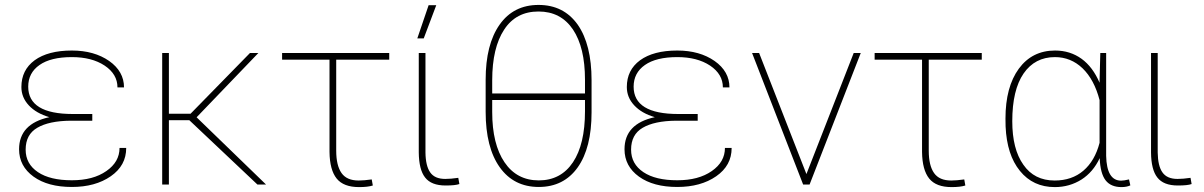

<svg xmlns="http://www.w3.org/2000/svg" viewBox="-20 -741 4835 771"><path d="M56.6 -141.6C56.6 -96.2 76.2 -59.6 114.7 -31.7C153.3 -3.9 204.6 9.8 268.6 9.8C268.6 9.8 268.6 9.8 268.6 9.8C331.1 9.8 383.3 -4.4 424.8 -33.2C466.3 -62 486.8 -99.6 486.8 -147C486.8 -147 460 -147 460 -147C460 -147 460 -147 460 -147C460 -109.4 442.4 -78.6 407.2 -54.2C371.6 -29.3 325.7 -17.1 268.6 -17.1C268.6 -17.1 268.6 -17.1 268.6 -17.1C210.4 -17.1 165 -27.8 132.3 -49.8C99.6 -71.8 83 -101.6 83 -140.1C83 -140.1 83 -140.1 83 -140.1C83 -180.7 98.6 -210 129.9 -228C160.6 -246.1 205.6 -255.9 264.2 -256.3C264.2 -256.3 350.6 -256.3 350.6 -256.3C350.6 -256.3 350.6 -283.2 350.6 -283.2C350.6 -283.2 272.5 -283.2 272.5 -283.2C272.5 -283.2 272.5 -283.2 272.5 -283.2C152.8 -283.2 93.3 -319.8 93.3 -393.1C93.3 -393.1 93.3 -393.1 93.3 -393.1C93.3 -429.7 108.4 -459 138.7 -480C168.5 -501 211.9 -511.7 268.6 -511.7C268.6 -511.7 268.6 -511.7 268.6 -511.7C321.8 -511.7 365.7 -500.5 400.4 -477.5C434.6 -454.6 451.7 -425.3 451.7 -390.1C451.7 -390.1 478 -390.1 478 -390.1C478 -390.1 478 -390.1 478 -390.1C478 -432.6 458 -468.3 418.5 -496.1C378.4 -523.9 328.6 -538.1 268.6 -538.1C268.6 -538.1 268.6 -538.1 268.6 -538.1C204.6 -538.1 154.8 -524.9 119.1 -499C83.5 -472.7 65.9 -437 65.9 -391.6C65.9 -391.6 65.9 -391.6 65.9 -391.6C65.9 -363.8 75.7 -339.4 95.7 -317.9C115.7 -296.4 143.1 -280.8 178.2 -270.5C178.2 -270.5 178.2 -270.5 178.2 -270.5C97.2 -252.9 56.6 -210 56.6 -141.6C56.6 -141.6 56.6 -141.6 56.6 -141.6Z M1013.7 0C1013.7 0 1048.3 0 1048.3 0C1048.3 0 769.5 -270 769.5 -270C769.5 -270 1017.6 -528.3 1017.6 -528.3C1017.6 -528.3 983.9 -528.3 983.9 -528.3C983.9 -528.3 745.1 -284.2 745.1 -284.2C745.1 -284.2 658.2 -284.2 658.2 -284.2C658.2 -284.2 658.2 -528.3 658.2 -528.3C658.2 -528.3 631.3 -528.3 631.3 -528.3C631.3 -528.3 631.3 0 631.3 0C631.3 0 658.2 0 658.2 0C658.2 0 658.2 -258.3 658.2 -258.3C658.2 -258.3 740.2 -258.3 740.2 -258.3C740.2 -258.3 1013.7 0 1013.7 0Z M1543 -528.3C1543 -528.3 1112.8 -528.3 1112.8 -528.3C1112.8 -528.3 1112.8 -501.5 1112.8 -501.5C1112.8 -501.5 1303.2 -501.5 1303.2 -501.5C1303.2 -501.5 1303.2 -130.9 1303.2 -130.9C1303.2 -130.9 1303.2 -130.9 1303.2 -130.9C1303.7 -82.5 1313.5 -46.9 1332 -23.9C1350.6 -1 1380.4 10.3 1421.9 10.3C1421.9 10.3 1421.9 10.3 1421.9 10.3C1444.8 10.3 1463.4 8.3 1477.1 3.9C1477.1 3.9 1472.7 -20.5 1472.7 -20.5C1472.7 -20.5 1472.7 -20.5 1472.7 -20.5C1451.7 -17.6 1434.1 -16.1 1420.4 -16.1C1420.4 -16.1 1420.4 -16.1 1420.4 -16.1C1388.7 -16.1 1365.7 -25.9 1351.6 -45.9C1337.4 -65.9 1330.1 -95.7 1330.1 -136.2C1330.1 -136.2 1330.1 -501.5 1330.1 -501.5C1330.1 -501.5 1543 -501.5 1543 -501.5C1543 -501.5 1543 -528.3 1543 -528.3Z M1661.6 -528.3C1661.6 -528.3 1661.6 -128.9 1661.6 -128.9C1661.6 -128.9 1661.6 -128.9 1661.6 -128.9C1662.1 -83 1670.4 -49.3 1687 -28.3C1703.6 -6.8 1731 3.9 1769.5 3.9C1769.5 3.9 1769.5 3.9 1769.5 3.9C1795.4 3.9 1814 2 1824.7 -2C1824.7 -2 1820.3 -26.9 1820.3 -26.9C1820.3 -26.9 1820.3 -26.9 1820.3 -26.9C1799.8 -23.9 1782.2 -22.5 1768.1 -22.5C1768.1 -22.5 1768.1 -22.5 1768.1 -22.5C1739.7 -22.5 1719.7 -31.2 1707.5 -48.8C1695.3 -65.9 1689 -92.8 1688.5 -128.4C1688.5 -128.4 1688.5 -528.3 1688.5 -528.3C1688.5 -528.3 1661.6 -528.3 1661.6 -528.3ZM1655.8 -586.9C1655.8 -586.9 1681.6 -586.9 1681.6 -586.9C1681.6 -586.9 1731.9 -720.2 1731.9 -720.2C1731.9 -720.2 1701.2 -720.2 1701.2 -720.2C1701.2 -720.2 1655.8 -586.9 1655.8 -586.9Z M2355.5 -418.9C2355.5 -418.9 2355.5 -418.9 2355.5 -418.9C2355.5 -514.6 2336.9 -588.9 2299.8 -642.1C2262.2 -694.8 2210 -721.2 2142.6 -721.2C2142.6 -721.2 2142.6 -721.2 2142.6 -721.2C2075.7 -721.2 2023.4 -694.8 1986.3 -642.1C1948.7 -588.9 1930.2 -515.1 1930.2 -420.9C1930.2 -420.9 1930.2 -292 1930.2 -292C1930.2 -292 1930.2 -292 1930.2 -292C1930.2 -196.3 1949.2 -122.1 1986.8 -69.3C2024.4 -16.6 2076.7 9.8 2143.6 9.8C2143.6 9.8 2143.6 9.8 2143.6 9.8C2210.4 9.8 2262.7 -16.6 2299.8 -68.8C2336.9 -121.1 2355.5 -194.8 2355.5 -290C2355.5 -290 2355.5 -418.9 2355.5 -418.9ZM1956.5 -418.5C1956.5 -418.5 1956.5 -418.5 1956.5 -418.5C1956.5 -505.9 1972.7 -574.2 2004.9 -622.6C2036.6 -670.9 2082.5 -694.8 2142.6 -694.8C2142.6 -694.8 2142.6 -694.8 2142.6 -694.8C2202.1 -694.8 2248 -670.9 2280.8 -622.6C2313 -574.2 2329.1 -507.3 2329.1 -420.9C2329.1 -420.9 2329.1 -365.7 2329.1 -365.7C2329.1 -365.7 1956.5 -365.7 1956.5 -365.7C1956.5 -365.7 1956.5 -418.5 1956.5 -418.5ZM2329.1 -293.5C2329.1 -293.5 2329.1 -293.5 2329.1 -293.5C2329.1 -206.1 2313 -137.7 2280.8 -89.4C2248.5 -41 2202.6 -16.6 2143.6 -16.6C2143.6 -16.6 2143.6 -16.6 2143.6 -16.6C2084.5 -16.6 2038.6 -41 2005.9 -89.4C1973.1 -137.7 1956.5 -205.1 1956.5 -291C1956.5 -291 1956.5 -339.4 1956.5 -339.4C1956.5 -339.4 2329.1 -339.4 2329.1 -339.4C2329.1 -339.4 2329.1 -293.5 2329.1 -293.5Z M2487.8 -141.6C2487.8 -96.2 2507.3 -59.6 2545.9 -31.7C2584.5 -3.9 2635.7 9.8 2699.7 9.8C2699.7 9.8 2699.7 9.8 2699.7 9.8C2762.2 9.8 2814.5 -4.4 2856 -33.2C2897.5 -62 2918 -99.6 2918 -147C2918 -147 2891.1 -147 2891.1 -147C2891.1 -147 2891.1 -147 2891.1 -147C2891.1 -109.4 2873.5 -78.6 2838.4 -54.2C2802.7 -29.3 2756.8 -17.1 2699.7 -17.1C2699.7 -17.1 2699.7 -17.1 2699.7 -17.1C2641.6 -17.1 2596.2 -27.8 2563.5 -49.8C2530.8 -71.8 2514.2 -101.6 2514.2 -140.1C2514.2 -140.1 2514.2 -140.1 2514.2 -140.1C2514.2 -180.7 2529.8 -210 2561 -228C2591.8 -246.1 2636.7 -255.9 2695.3 -256.3C2695.3 -256.3 2781.7 -256.3 2781.7 -256.3C2781.7 -256.3 2781.7 -283.2 2781.7 -283.2C2781.7 -283.2 2703.6 -283.2 2703.6 -283.2C2703.6 -283.2 2703.6 -283.2 2703.6 -283.2C2584 -283.2 2524.4 -319.8 2524.4 -393.1C2524.4 -393.1 2524.4 -393.1 2524.4 -393.1C2524.4 -429.7 2539.6 -459 2569.8 -480C2599.6 -501 2643.1 -511.7 2699.7 -511.7C2699.7 -511.7 2699.7 -511.7 2699.7 -511.7C2752.9 -511.7 2796.9 -500.5 2831.5 -477.5C2865.7 -454.6 2882.8 -425.3 2882.8 -390.1C2882.8 -390.1 2909.2 -390.1 2909.2 -390.1C2909.2 -390.1 2909.2 -390.1 2909.2 -390.1C2909.2 -432.6 2889.2 -468.3 2849.6 -496.1C2809.6 -523.9 2759.8 -538.1 2699.7 -538.1C2699.7 -538.1 2699.7 -538.1 2699.7 -538.1C2635.7 -538.1 2585.9 -524.9 2550.3 -499C2514.6 -472.7 2497.1 -437 2497.1 -391.6C2497.1 -391.6 2497.1 -391.6 2497.1 -391.6C2497.1 -363.8 2506.8 -339.4 2526.9 -317.9C2546.9 -296.4 2574.2 -280.8 2609.4 -270.5C2609.4 -270.5 2609.4 -270.5 2609.4 -270.5C2528.3 -252.9 2487.8 -210 2487.8 -141.6C2487.8 -141.6 2487.8 -141.6 2487.8 -141.6Z M3028.3 -528.3C3028.3 -528.3 3000 -528.3 3000 -528.3C3000 -528.3 3205.1 0 3205.1 0C3205.1 0 3231 0 3231 0C3231 0 3436.5 -528.3 3436.5 -528.3C3436.5 -528.3 3408.2 -528.3 3408.2 -528.3C3408.2 -528.3 3218.3 -42 3218.3 -42C3218.3 -42 3028.3 -528.3 3028.3 -528.3Z M3922.4 -528.3C3922.4 -528.3 3492.2 -528.3 3492.2 -528.3C3492.2 -528.3 3492.2 -501.5 3492.2 -501.5C3492.2 -501.5 3682.6 -501.5 3682.6 -501.5C3682.6 -501.5 3682.6 -130.9 3682.6 -130.9C3682.6 -130.9 3682.6 -130.9 3682.6 -130.9C3683.1 -82.5 3692.9 -46.9 3711.4 -23.9C3730 -1 3759.8 10.3 3801.3 10.3C3801.3 10.3 3801.3 10.3 3801.3 10.3C3824.2 10.3 3842.8 8.3 3856.4 3.9C3856.4 3.9 3852.1 -20.5 3852.1 -20.5C3852.1 -20.5 3852.1 -20.5 3852.1 -20.5C3831.1 -17.6 3813.5 -16.1 3799.8 -16.1C3799.8 -16.1 3799.8 -16.1 3799.8 -16.1C3768.1 -16.1 3745.1 -25.9 3731 -45.9C3716.8 -65.9 3709.5 -95.7 3709.5 -136.2C3709.5 -136.2 3709.5 -501.5 3709.5 -501.5C3709.5 -501.5 3922.4 -501.5 3922.4 -501.5C3922.4 -501.5 3922.4 -528.3 3922.4 -528.3Z M4398.4 -528.3C4398.4 -528.3 4395.5 -417 4395.5 -417C4395.5 -417 4395.5 -408.7 4395.5 -408.7C4395.5 -408.7 4395.5 -408.7 4395.5 -408.7C4377.4 -450.7 4353.5 -482.9 4323.2 -504.9C4292.5 -526.9 4257.3 -538.1 4216.8 -538.1C4216.8 -538.1 4216.8 -538.1 4216.8 -538.1C4155.3 -538.1 4106.9 -513.7 4071.3 -465.3C4035.6 -416.5 4017.6 -349.6 4017.6 -264.6C4017.6 -264.6 4018.1 -232.9 4018.1 -232.9C4018.1 -232.9 4018.1 -232.9 4018.1 -232.9C4021.5 -157.2 4040.5 -97.7 4075.7 -54.7C4110.8 -11.2 4157.7 10.3 4215.8 10.3C4215.8 10.3 4215.8 10.3 4215.8 10.3C4255.4 10.3 4291 0 4322.8 -20C4354 -40 4378.4 -68.4 4396 -106C4396 -106 4396 -106 4396 -106C4397.5 -64.5 4405.8 -34.7 4419.9 -16.6C4434.1 1.5 4455.6 10.3 4483.4 10.3C4483.4 10.3 4483.4 10.3 4483.4 10.3C4498 10.3 4509.8 7.8 4519 3.4C4519 3.4 4513.7 -20.5 4513.7 -20.5C4513.7 -20.5 4513.7 -20.5 4513.7 -20.5C4499.5 -17.1 4489.3 -15.6 4481.9 -15.6C4481.9 -15.6 4481.9 -15.6 4481.9 -15.6C4443.4 -15.6 4423.3 -48.8 4421.9 -115.2C4421.9 -115.2 4421.9 -528.3 4421.9 -528.3C4421.9 -528.3 4398.4 -528.3 4398.4 -528.3ZM4044.9 -254.4C4044.9 -337.9 4060.1 -401.9 4090.3 -445.8C4120.6 -489.7 4162.6 -511.7 4216.3 -511.7C4216.3 -511.7 4216.3 -511.7 4216.3 -511.7C4258.8 -511.7 4295.9 -496.6 4327.1 -466.8C4358.4 -436.5 4381.3 -394 4395.5 -338.9C4395.5 -338.9 4395.5 -167.5 4395.5 -167.5C4395.5 -167.5 4395.5 -167.5 4395.5 -167.5C4382.8 -119.1 4361.3 -82 4330.6 -55.7C4299.8 -29.3 4261.2 -16.1 4215.3 -16.1C4215.3 -16.1 4215.3 -16.1 4215.3 -16.1C4160.6 -16.1 4118.7 -37.1 4089.4 -79.6C4059.6 -121.6 4044.9 -179.7 4044.9 -254.4C4044.9 -254.4 4044.9 -254.4 4044.9 -254.4Z M4602.1 -528.3C4602.1 -528.3 4602.1 -128.9 4602.1 -128.9C4602.1 -128.9 4602.1 -128.9 4602.1 -128.9C4602.5 -83 4610.8 -49.3 4627.4 -28.3C4644 -6.8 4671.4 3.9 4710 3.9C4710 3.9 4710 3.9 4710 3.9C4735.8 3.9 4754.4 2 4765.1 -2C4765.1 -2 4760.7 -26.9 4760.7 -26.9C4760.7 -26.9 4760.7 -26.9 4760.7 -26.9C4740.2 -23.9 4722.7 -22.5 4708.5 -22.5C4708.5 -22.5 4708.5 -22.5 4708.5 -22.5C4680.2 -22.5 4660.2 -31.2 4647.9 -48.8C4635.7 -65.9 4629.4 -92.8 4628.9 -128.4C4628.9 -128.4 4628.9 -528.3 4628.9 -528.3C4628.9 -528.3 4602.1 -528.3 4602.1 -528.3Z"/></svg>

Font: WOX
Style: Regular
Weight: 500
Designer: Google
Foundry: ""
Version: ""